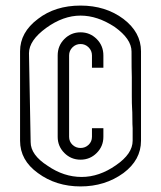

<svg xmlns="http://www.w3.org/2000/svg" viewBox="-20 -731 579 689"><path d="M310 -488V-532Q310 -549 298 -561Q286 -573 269 -573Q252 -573 240 -561Q228 -549 228 -532V-240Q228 -223 240 -211.5Q252 -200 269 -200Q286 -200 298 -211.5Q310 -223 310 -240V-271H351V-240Q351 -206 327 -182Q303 -158 269 -158Q235 -158 211 -182Q187 -206 187 -240V-532Q187 -567 211 -591Q235 -615 269 -615Q303 -615 327 -591Q351 -567 351 -532V-488ZM423 -663Q486 -615 486 -547V-226Q486 -157 423 -110Q357 -62 269 -62Q181 -62 116 -110Q52 -156 52 -226V-547Q52 -615 116 -663Q178 -711 269 -711Q359 -711 423 -663ZM456 -271Q455 -283 455 -307Q455 -330 454 -343Q453 -356 453 -389V-454Q452 -479 452 -546Q452 -591 392 -634Q330 -675 269 -675Q207 -675 146 -631Q84 -586 84 -540L90 -221Q90 -175 151 -136Q209 -96 273 -96Q336 -96 396 -138Q456 -179 456 -226Z"/></svg>

Font: Aaram
Style: Regular
Weight: 400
Designer: Tharique Azeez
Foundry: Tharique Azeez
Version: Version 1.7